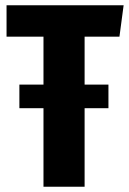

<svg xmlns="http://www.w3.org/2000/svg" viewBox="-20 -712 492 733"><path d="M436 -572H303V-389H394V-299H303V1H146V-299H54V-389H146V-572H5V-692H452Z"/></svg>

Font: Fira Sans Extra Condensed
Style: Bold
Weight: 700
Width: 1
Designer: Carrois Corporate & Edenspiekermann AG
Foundry: Carrois Corporate GbR & Edenspiekermann AG
Version: Version 4.203